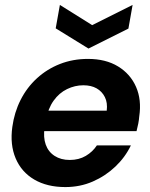

<svg xmlns="http://www.w3.org/2000/svg" viewBox="-20 -747 608 779"><path d="M245 12Q171 12 119 -18.5Q67 -49 43.5 -104.5Q20 -160 30 -232Q38 -291 63.5 -341.5Q89 -392 130 -429.5Q171 -467 223.5 -487.5Q276 -508 337 -508Q409 -508 459 -477.5Q509 -447 532 -394.5Q555 -342 545 -275Q544 -261 541 -245.5Q538 -230 534 -215H122L137 -298H413Q417 -330 405.5 -353Q394 -376 372 -388.5Q350 -401 318 -401Q284 -401 252 -385.5Q220 -370 197.5 -338.5Q175 -307 166 -259L161 -230Q155 -190 165.5 -160.5Q176 -131 201.5 -114.5Q227 -98 263 -98Q300 -98 328 -114.5Q356 -131 373 -157H511Q488 -109 448 -71Q408 -33 356.5 -10.5Q305 12 245 12ZM518 -727 501 -631 339 -550 206 -632 223 -727 354 -645Z"/></svg>

Font: DM Sans 36pt
Style: Bold Italic
Weight: 700
Italic angle: -10°
Designer: Colophon Foundry, Jonny Pinhorn
Foundry: Colophon Foundry
Version: Version 4.004;gftools[0.9.30]